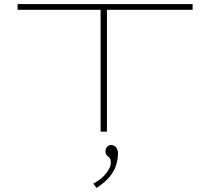

<svg xmlns="http://www.w3.org/2000/svg" viewBox="-20 -644 1040 939"><path d="M472 0V-596H66V-624H922V-596H503V0ZM452 275 436 254Q478 232 500 202.5Q522 173 522 154Q522 135 515.5 128Q509 121 502.5 115.5Q496 110 496 96Q496 82 504.5 73.5Q513 65 523 65Q538 65 547.5 76.5Q557 88 557 106Q557 132 549 160Q541 188 519 217Q497 246 452 275Z"/></svg>

Font: Inconsolata UltraExpanded ExtraLight
Style: Regular
Weight: 200
Width: 9
Monospace: yes
Designer: Raph Levien, Cyreal, Brenton Simpson
Foundry: Raph Levien, Cyreal, Google
Version: Version 3.001; ttfautohint (v1.8.2.53-6de2)